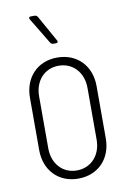

<svg xmlns="http://www.w3.org/2000/svg" viewBox="-82 -750 538 809"><g transform="rotate(-10 187.0 -346.0)"><path d="M199 -582 137 -693C134 -697 130 -700 125 -700H109C103 -700 100 -698 100 -694C100 -692 101 -690 102 -688L169 -577C172 -573 176 -570 181 -570H192C198 -570 201 -572 201 -576C201 -578 200 -580 199 -582ZM187 8C273 8 330 -53 330 -139V-363C330 -449 273 -510 187 -510C102 -510 45 -449 45 -363V-139C45 -53 102 8 187 8ZM187 -27C126 -27 84 -74 84 -140V-362C84 -428 126 -475 187 -475C248 -475 291 -428 291 -362V-140C291 -74 248 -27 187 -27Z"/></g></svg>

Font: Barlow Condensed ExtraLight
Style: Regular
Weight: 275
Width: 3
Designer: Jeremy Tribby
Foundry: Tribby Type
Version: Version 1.422;hotconv 1.0.109;makeotfexe 2.5.65596